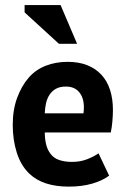

<svg xmlns="http://www.w3.org/2000/svg" viewBox="-20 -709 484 743"><path d="M29.3 0ZM402.3 -29.3Q376.5 -9.8 336.4 1.7Q296.4 13.2 246.1 13.2Q196.3 13.2 158 0.7Q119.6 -11.7 92.3 -38.1Q60.1 -69.8 44.7 -119.1Q29.3 -168.5 29.3 -225.6Q29.3 -284.7 46.6 -331.1Q64 -377.4 90.8 -408.2Q118.2 -439.5 157 -454.6Q195.8 -469.7 241.7 -469.7Q284.7 -469.7 317.4 -456.8Q350.1 -443.8 372.3 -419.9Q394.5 -396 405.8 -361.3Q417 -326.7 417 -283.7Q417 -262.2 414.8 -238.3Q412.6 -214.4 408.7 -196.3H153.3Q153.3 -172.4 158.4 -150.6Q163.6 -128.9 176.3 -112.8Q189 -96.2 210.4 -89.4Q231.9 -82.5 258.3 -82.5Q291 -82.5 317.1 -92.8Q343.3 -103 361.3 -115.7ZM234.9 -374Q211.4 -374 196 -365.2Q180.7 -356.4 171.4 -342Q162.1 -327.6 158 -308.8Q153.8 -290 153.3 -270.5H303.2Q304.7 -285.2 304.7 -297.4Q303.7 -332 285.9 -353Q268.1 -374 234.9 -374ZM278.3 -539.6H208L75.2 -661.1V-689.5H214.4Z"/></svg>

Font: PT Astra Sans
Style: Bold
Weight: 700
Designer: A.Korolkova, I. Chaeva
Foundry: ParaType Ltd
Version: Version 1.001; ttfautohint (v1.6)